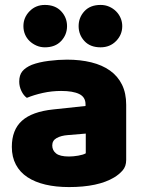

<svg xmlns="http://www.w3.org/2000/svg" viewBox="-20 -743 584 779"><path d="M260 -108Q277 -108 297.5 -111.5Q318 -115 328 -121V-201L256 -195Q228 -193 210 -183Q192 -173 192 -153Q192 -133 207.5 -120.5Q223 -108 260 -108ZM252 -501Q306 -501 350.5 -490Q395 -479 426.5 -456.5Q458 -434 475 -399.5Q492 -365 492 -318V-94Q492 -68 477.5 -51.5Q463 -35 443 -23Q378 16 260 16Q207 16 164.5 6Q122 -4 91.5 -24Q61 -44 44.5 -75Q28 -106 28 -147Q28 -216 69 -253Q110 -290 196 -299L327 -313V-320Q327 -349 301.5 -361.5Q276 -374 228 -374Q190 -374 154 -366Q118 -358 89 -346Q76 -355 67 -373.5Q58 -392 58 -412Q58 -438 70.5 -453.5Q83 -469 109 -480Q138 -491 177.5 -496Q217 -501 252 -501ZM75 -637Q75 -672 100 -697.5Q125 -723 162 -723Q204 -723 228 -697.5Q252 -672 252 -637Q252 -602 228 -576.5Q204 -551 162 -551Q144 -551 128 -558Q112 -565 100 -576.5Q88 -588 81.5 -603.5Q75 -619 75 -637ZM299 -637Q299 -672 322.5 -697.5Q346 -723 388 -723Q407 -723 423 -716Q439 -709 451 -697Q463 -685 469.5 -669.5Q476 -654 476 -637Q476 -602 451 -576.5Q426 -551 388 -551Q346 -551 322.5 -576.5Q299 -602 299 -637Z"/></svg>

Font: Baloo Tamma
Style: Regular
Weight: 400
Designer: Divya Kowshik and Ek Type
Foundry: Ek Type
Version: Version 1.007;PS 1.000;hotconv 1.0.88;makeotf.lib2.5.647800